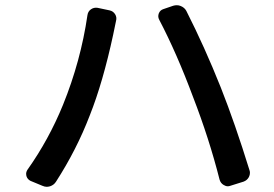

<svg xmlns="http://www.w3.org/2000/svg" viewBox="-20 -720 1040 728"><path d="M218.8 -322.3Q286.1 -488.3 311.5 -662.1Q313.5 -676.8 324.7 -684.6Q335.9 -692.4 349.6 -690.4L395.5 -680.7Q409.2 -677.7 416.5 -666Q423.8 -654.3 419.9 -640.6Q413.1 -609.4 409.2 -588.9Q370.1 -407.2 320.3 -282.2Q270.5 -152.3 192.4 -31.2Q184.6 -18.6 169.9 -13.7Q163.1 -11.7 157.2 -11.7Q149.4 -11.7 140.6 -15.6L95.7 -34.2Q84 -40 80.1 -52.7Q79.1 -56.6 79.1 -60.5Q79.1 -68.4 84 -76.2Q165 -190.4 218.8 -322.3ZM711.9 -352.5Q650.4 -517.6 584 -644.5Q580.1 -651.4 580.1 -658.2Q580.1 -663.1 582 -668.9Q586.9 -681.6 599.6 -685.5L636.7 -698.2Q643.6 -700.2 650.4 -700.2Q658.2 -700.2 665 -697.3Q679.7 -691.4 686.5 -678.7Q755.9 -542 817.4 -387.7Q871.1 -252 925.8 -75.2Q927.7 -70.3 927.7 -64.5Q927.7 -56.6 923.8 -48.8Q917 -36.1 903.3 -31.2L853.5 -15.6Q848.6 -13.7 843.8 -13.7Q835.9 -13.7 828.1 -18.6Q816.4 -25.4 812.5 -39.1Q773.4 -193.4 711.9 -352.5Z"/></svg>

Font: Gen Jyuu GothicL Medium
Style: Regular
Weight: 500
Designer: [Source Han Sans]
Ryoko NISHIZUKA  (kana & ideographs); Paul D. Hunt (Latin, Greek & Cyrillic); Wenlong ZHANG  (bopomofo
Version: Version 1.002.20150607